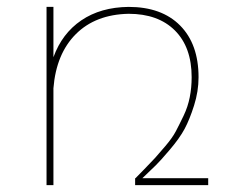

<svg xmlns="http://www.w3.org/2000/svg" viewBox="-20 -537 689 557"><path d="M393 -20H584V0H372V-20H373Q376 -23 398.5 -46Q421 -69 430 -79Q439 -89 459.5 -113Q480 -137 490 -156Q500 -175 512.5 -201Q525 -227 530.5 -255Q536 -283 536 -313Q536 -400 487.5 -448.5Q439 -497 353 -497Q257 -495 200 -438Q143 -381 135 -281V0H115V-517H135V-371Q160 -440 216 -478Q272 -516 353 -517Q449 -517 502.5 -463Q556 -409 556 -313Q556 -272 543 -231Q530 -190 515.5 -163Q501 -136 472.5 -102.5Q444 -69 432 -57.5Q420 -46 393 -20Z"/></svg>

Font: Montserrat arm Thin
Style: Regular
Weight: 250
Designer: Julieta Ulanovsky
Foundry: Julieta Ulanovsky
Version: Version 6.000;PS 006.000;hotconv 1.0.88;makeotf.lib2.5.64775